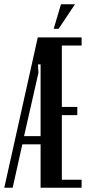

<svg xmlns="http://www.w3.org/2000/svg" viewBox="-34 -874 417 894"><path d="M346 -700V-662H254V-376H326V-338H254V-37H346V0H155V-202H70L25 0H-14L142 -700ZM145 -535 78 -240H155V-574H143ZM216 -740 250 -854H315L239 -740Z"/></svg>

Font: Moniqa ExtBd Cond Paragraph
Style: Regular
Weight: 800
Width: 3
Designer: Rajesh Rajput
Foundry: Rajesh Rajput
Version: Version 1.000